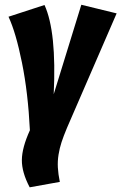

<svg xmlns="http://www.w3.org/2000/svg" viewBox="-20 -570 515 815"><path d="M168.9 -548.8Q220.7 -435.5 208 -169.9L325.2 -549.8L475.1 -513.2L264.2 -26.9Q249.5 8.3 241.2 33.7Q232.9 59.1 228.5 86.4Q224.1 113.8 225.6 141.1Q227.1 168.5 233.9 202.1L106 225.1Q72.3 161.1 72.8 109.1Q73.2 57.1 106.9 -17.1Q99.1 -176.3 73.2 -304.2Q47.4 -432.1 16.1 -499Z"/></svg>

Font: Fira Sans Compressed ExtraBold
Style: Italic
Weight: 800
Width: 3
Italic angle: -8°
Designer: Carrois Corporate & Edenspiekermann AG
Foundry: Carrois Corporate GbR & Edenspiekermann AG
Version: Version 4.203;PS 004.203;hotconv 1.0.88;makeotf.lib2.5.64775